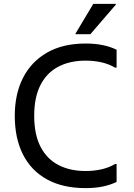

<svg xmlns="http://www.w3.org/2000/svg" viewBox="-20 -956 688 988"><path d="M56 -360Q56 -472 98.5 -555.5Q141 -639 222.5 -685.5Q304 -732 420 -732Q471 -732 510.5 -723.5Q550 -715 580 -700V-608H572Q542 -626 503.5 -635Q465 -644 420 -644Q340 -644 280.5 -613Q221 -582 188.5 -519Q156 -456 156 -360Q156 -264 188.5 -201Q221 -138 280.5 -107Q340 -76 420 -76Q465 -76 503.5 -85Q542 -94 572 -112H580V-20Q550 -5 510.5 3.5Q471 12 420 12Q304 12 222.5 -32.5Q141 -77 98.5 -160.5Q56 -244 56 -360ZM369 -780V-784L460 -936H576V-932L445 -780Z"/></svg>

Font: Kufam
Style: Regular
Weight: 400
Designer: Wael Morcos, Artur Schmal
Foundry: Original Type
Version: Version 1.301; ttfautohint (v1.8.3)